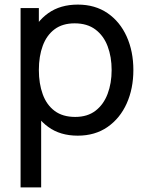

<svg xmlns="http://www.w3.org/2000/svg" viewBox="-20 -575 640 835"><path d="M318 15Q242 15 190 -22.8Q138 -60.5 111.2 -125.2Q84.5 -190 84.5 -270.5Q84.5 -352 111.2 -416.5Q138 -481 190.2 -518Q242.5 -555 318.5 -555Q393.5 -555 447.8 -517.8Q502 -480.5 531 -416Q560 -351.5 560 -270.5Q560 -189.5 531 -125Q502 -60.5 447.8 -22.8Q393.5 15 318 15ZM69.5 240V-540H149V-142.5H159V240ZM307 -66.5Q360.5 -66.5 395.5 -93.5Q430.5 -120.5 448 -166.8Q465.5 -213 465.5 -270.5Q465.5 -327.5 448.2 -373.5Q431 -419.5 395.2 -446.5Q359.5 -473.5 304.5 -473.5Q252 -473.5 217.5 -447.8Q183 -422 166 -376.2Q149 -330.5 149 -270.5Q149 -211.5 165.8 -165.2Q182.5 -119 217.5 -92.8Q252.5 -66.5 307 -66.5Z"/></svg>

Font: Manrope ExtraLight Medium
Style: Regular
Weight: 500
Version: Version 4.504